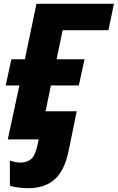

<svg xmlns="http://www.w3.org/2000/svg" viewBox="-20 -734 620 1011"><path d="M21 0 82 -284H10L40 -422H111L172 -714H580L551 -575H310L278 -422H425L395 -284H248L220 -148H384L342 57Q321 163 268.5 210Q216 257 128 257Q103 257 76.5 253.5Q50 250 32 244V112Q44 116 60 119Q76 122 90 122Q119 122 142 105Q165 88 177 31L184 0Z"/></svg>

Font: Noto Sans ExtraBold
Style: Italic
Weight: 800
Italic angle: -12°
Designer: Monotype Design Team
Foundry: Monotype Imaging Inc.
Version: Version 2.013; ttfautohint (v1.8.4.7-5d5b)